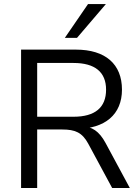

<svg xmlns="http://www.w3.org/2000/svg" viewBox="-20 -939 696 959"><path d="M85.3 0H165.7V-292.2H291.2C354.9 -292.2 390.2 -277.5 420.6 -221.6L540.2 0H628.4L506.9 -225.5C475.5 -283.3 439.2 -307.8 388.2 -307.8H368.6L358.8 -295.1C504.9 -295.1 589.2 -367.6 589.2 -491.2C589.2 -618.6 506.9 -691.2 358.8 -691.2H85.3ZM347.1 -355.9H165.7V-624.5H347.1C454.9 -624.5 509.8 -578.4 509.8 -491.2C509.8 -402 454.9 -355.9 347.1 -355.9ZM303.9 -750H364.7L508.8 -918.6H419.6Z"/></svg>

Font: LL Pando Sans
Style: Regular
Weight: 400
Designer: Joshua Smith
Foundry: Joshua Smith
Version: Version 1.000;Glyphs 3.2.1 (3258)